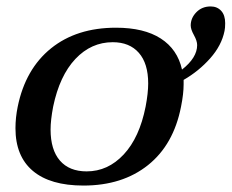

<svg xmlns="http://www.w3.org/2000/svg" viewBox="-20 -566 719 596"><path d="M679 -494Q679 -479 677 -470Q668 -425 632.5 -385Q597 -345 550 -318V-304Q550 -275 542 -235Q519 -117 439.5 -53.5Q360 10 239 10Q136 10 82 -35.5Q28 -81 28 -168Q28 -201 35 -235Q59 -352 138.5 -416Q218 -480 340 -480Q427 -480 479 -446.5Q531 -413 545 -350Q592 -387 592 -426Q592 -439 582 -457Q572 -475 572 -487Q572 -510 589.5 -528Q607 -546 634 -546Q654 -546 666.5 -532.5Q679 -519 679 -494ZM440 -307Q440 -369 411 -402Q382 -435 330 -435Q263 -435 214 -383Q165 -331 145 -235Q137 -193 137 -164Q137 -101 166 -67.5Q195 -34 249 -34Q315 -34 364 -86.5Q413 -139 432 -235Q440 -277 440 -307Z"/></svg>

Font: Taviraj Medium
Style: Italic
Weight: 500
Italic angle: -12°
Designer: Katatrad Team
Foundry: CadsonDemak
Version: Version 1.001